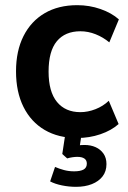

<svg xmlns="http://www.w3.org/2000/svg" viewBox="-20 -524 496 743"><path d="M279 10Q206 10 153 -21Q100 -52 71 -110Q42 -168 42 -248Q42 -327 71 -384.5Q100 -442 153 -473Q206 -504 279 -504Q326 -504 369 -489Q412 -474 440 -449L403 -360Q379 -380 350 -391.5Q321 -403 291 -403Q232 -403 200 -364.5Q168 -326 168 -247Q168 -169 200.5 -129.5Q233 -90 291 -90Q320 -90 349.5 -101.5Q379 -113 401 -134L439 -44Q411 -19 368.5 -4.5Q326 10 279 10ZM274 199Q247 199 220 193.5Q193 188 174 178L193 122Q209 129 227.5 134Q246 139 267 139Q291 139 303.5 132Q316 125 316 109Q316 96 306.5 89.5Q297 83 279 83Q271 83 260.5 84.5Q250 86 240 89L221 72L235 -20H298L286 59L256 46Q266 41 279.5 39Q293 37 307 37Q331 37 350 45.5Q369 54 380.5 70.5Q392 87 392 111Q392 139 377 158.5Q362 178 335.5 188.5Q309 199 274 199Z"/></svg>

Font: Nunito Sans 10pt SemiCondensed
Style: Bold
Weight: 700
Width: 4
Designer: Vernon Adams
Foundry: Vernon Adams
Version: Version 3.101;gftools[0.9.27]